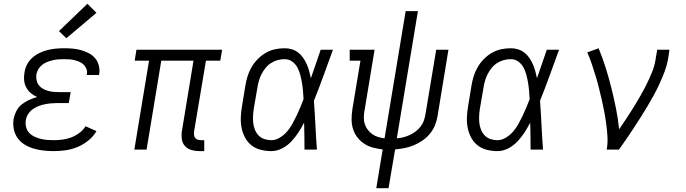

<svg xmlns="http://www.w3.org/2000/svg" viewBox="-20 -794 3640 1019"><path d="M265 8Q238 8 211 5Q184 2 158.5 -5.5Q133 -13 111 -26.5Q89 -40 74 -60.5Q59 -81 53.5 -108Q48 -135 52 -162Q56 -183 66.5 -204Q77 -225 95 -239.5Q113 -254 134.5 -263.5Q156 -273 177 -279Q159 -287 144 -299.5Q129 -312 119.5 -329.5Q110 -347 108 -367.5Q106 -388 110 -409Q113 -431 123.5 -451.5Q134 -472 151.5 -487.5Q169 -503 190 -513Q211 -523 233 -528.5Q255 -534 276.5 -536Q298 -538 320 -538Q343 -538 366 -536Q389 -534 410 -528Q431 -522 450.5 -512Q470 -502 484 -486Q498 -470 504 -448Q510 -426 507 -404Q506 -402 506 -399.5Q506 -397 505 -396H440Q441 -397 441 -398Q441 -399 441 -400Q444 -414 439 -427.5Q434 -441 424.5 -450.5Q415 -460 402.5 -465.5Q390 -471 376.5 -474.5Q363 -478 349 -479Q335 -480 320 -480Q305 -480 290.5 -479Q276 -478 261 -474.5Q246 -471 231.5 -465.5Q217 -460 204.5 -450.5Q192 -441 184 -427.5Q176 -414 173 -399Q171 -384 174 -369Q177 -354 185.5 -342.5Q194 -331 207 -323.5Q220 -316 234 -312Q248 -308 263.5 -306.5Q279 -305 294 -305H355L345 -247H285Q268 -247 251 -245.5Q234 -244 217 -240.5Q200 -237 183.5 -230.5Q167 -224 152.5 -213.5Q138 -203 128.5 -187Q119 -171 117 -155Q114 -137 118.5 -119.5Q123 -102 134.5 -89.5Q146 -77 161.5 -69.5Q177 -62 194 -57.5Q211 -53 229 -51.5Q247 -50 265 -50Q288 -50 311.5 -53Q335 -56 357.5 -64.5Q380 -73 400.5 -88Q421 -103 434 -124L492 -98Q475 -69 448 -47.5Q421 -26 390.5 -13.5Q360 -1 328.5 3.5Q297 8 265 8ZM332 -591 293 -629 444 -774 492 -726Z M1039 8Q1017 8 997 2.5Q977 -3 963 -17.5Q949 -32 945.5 -53Q942 -74 945 -96L1007 -472H836L758 0H693L771 -472H695L704 -530H1159L1149 -472H1073L1010 -96Q1009 -86 1010 -77Q1011 -68 1016.5 -61.5Q1022 -55 1030.5 -52.5Q1039 -50 1048 -50H1064V8Z M1420 8Q1391 8 1363.5 1Q1336 -6 1315 -22.5Q1294 -39 1281 -63Q1268 -87 1262.5 -114Q1257 -141 1258 -170Q1259 -199 1264 -228L1282 -338Q1286 -363 1293.5 -388Q1301 -413 1314.5 -436.5Q1328 -460 1347.5 -480Q1367 -500 1390.5 -513.5Q1414 -527 1439.5 -532.5Q1465 -538 1491 -538Q1511 -538 1530 -532Q1549 -526 1564 -514Q1579 -502 1589.5 -486.5Q1600 -471 1608 -453Q1616 -435 1621 -416.5Q1626 -398 1630 -379Q1643 -417 1656 -454.5Q1669 -492 1682 -530H1747Q1722 -462 1697.5 -394Q1673 -326 1646 -259Q1651 -194 1654 -129.5Q1657 -65 1662 0H1596Q1596 -36 1595.5 -72Q1595 -108 1594 -143Q1580 -116 1563.5 -90.5Q1547 -65 1525.5 -42.5Q1504 -20 1476.5 -6Q1449 8 1420 8ZM1420 -50Q1443 -50 1465 -63.5Q1487 -77 1503 -95.5Q1519 -114 1531 -135.5Q1543 -157 1553.5 -179Q1564 -201 1573.5 -223.5Q1583 -246 1591 -268Q1590 -290 1588 -312Q1586 -334 1582.5 -355Q1579 -376 1573.5 -397Q1568 -418 1558 -436.5Q1548 -455 1530.5 -467.5Q1513 -480 1491 -480Q1472 -480 1453.5 -475Q1435 -470 1418.5 -459.5Q1402 -449 1389.5 -433.5Q1377 -418 1368 -400.5Q1359 -383 1354 -365Q1349 -347 1346 -328L1327 -218Q1324 -199 1323 -179.5Q1322 -160 1324 -141.5Q1326 -123 1333 -105.5Q1340 -88 1352.5 -75Q1365 -62 1383 -56Q1401 -50 1420 -50Z M1977 205 2011 -1Q1985 -4 1960 -10.5Q1935 -17 1913.5 -31Q1892 -45 1877 -64.5Q1862 -84 1854 -108.5Q1846 -133 1846 -159.5Q1846 -186 1850 -213L1893 -472H1836V-530H1968L1914 -203Q1911 -186 1911 -168Q1911 -150 1916.5 -134Q1922 -118 1932.5 -104.5Q1943 -91 1956.5 -81.5Q1970 -72 1986.5 -67Q2003 -62 2021 -60L2133 -735H2198L2086 -60Q2104 -61 2121 -65.5Q2138 -70 2154.5 -77.5Q2171 -85 2185.5 -96Q2200 -107 2211.5 -121.5Q2223 -136 2229 -152.5Q2235 -169 2238 -187L2295 -530H2360L2302 -177Q2298 -152 2288 -128Q2278 -104 2261 -83.5Q2244 -63 2222 -48Q2200 -33 2176 -23Q2152 -13 2127 -8Q2102 -3 2077 -1L2042 205Z M2620 8Q2591 8 2563.5 1Q2536 -6 2515 -22.5Q2494 -39 2481 -63Q2468 -87 2462.5 -114Q2457 -141 2458 -170Q2459 -199 2464 -228L2482 -338Q2486 -363 2493.5 -388Q2501 -413 2514.5 -436.5Q2528 -460 2547.5 -480Q2567 -500 2590.5 -513.5Q2614 -527 2639.5 -532.5Q2665 -538 2691 -538Q2711 -538 2730 -532Q2749 -526 2764 -514Q2779 -502 2789.5 -486.5Q2800 -471 2808 -453Q2816 -435 2821 -416.5Q2826 -398 2830 -379Q2843 -417 2856 -454.5Q2869 -492 2882 -530H2947Q2922 -462 2897.5 -394Q2873 -326 2846 -259Q2851 -194 2854 -129.5Q2857 -65 2862 0H2796Q2796 -36 2795.5 -72Q2795 -108 2794 -143Q2780 -116 2763.5 -90.5Q2747 -65 2725.5 -42.5Q2704 -20 2676.5 -6Q2649 8 2620 8ZM2620 -50Q2643 -50 2665 -63.5Q2687 -77 2703 -95.5Q2719 -114 2731 -135.5Q2743 -157 2753.5 -179Q2764 -201 2773.5 -223.5Q2783 -246 2791 -268Q2790 -290 2788 -312Q2786 -334 2782.5 -355Q2779 -376 2773.5 -397Q2768 -418 2758 -436.5Q2748 -455 2730.5 -467.5Q2713 -480 2691 -480Q2672 -480 2653.5 -475Q2635 -470 2618.5 -459.5Q2602 -449 2589.5 -433.5Q2577 -418 2568 -400.5Q2559 -383 2554 -365Q2549 -347 2546 -328L2527 -218Q2524 -199 2523 -179.5Q2522 -160 2524 -141.5Q2526 -123 2533 -105.5Q2540 -88 2552.5 -75Q2565 -62 2583 -56Q2601 -50 2620 -50Z M3200 0Q3206 -34 3204 -68Q3202 -102 3197.5 -135.5Q3193 -169 3187 -201.5Q3181 -234 3173.5 -266Q3166 -298 3158 -330Q3150 -362 3140.5 -393Q3131 -424 3120.5 -455Q3110 -486 3097 -516L3157 -538Q3178 -487 3194.5 -434.5Q3211 -382 3224.5 -328Q3238 -274 3249 -219.5Q3260 -165 3266 -108Q3286 -137 3305.5 -166.5Q3325 -196 3343.5 -226Q3362 -256 3379.5 -286.5Q3397 -317 3412.5 -348.5Q3428 -380 3441 -412Q3454 -444 3459 -477L3468 -530H3533L3525 -477Q3519 -445 3507 -413.5Q3495 -382 3481 -351Q3467 -320 3450.5 -290Q3434 -260 3416.5 -230.5Q3399 -201 3380.5 -172Q3362 -143 3343 -114Q3324 -85 3304.5 -56.5Q3285 -28 3265 0Z"/></svg>

Font: Iosevka Slab Light Extended
Style: Italic
Weight: 300
Width: 7
Italic angle: -9°
Monospace: yes
Designer: Belleve Invis
Foundry: Belleve Invis
Version: Version 11.1.0; ttfautohint (v1.8.3)